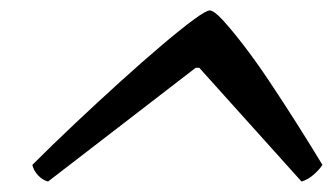

<svg xmlns="http://www.w3.org/2000/svg" viewBox="-20 -727 638 368"><path d="M72 -379Q61 -382 52.5 -391.5Q44 -401 42 -411Q80 -449 123.5 -490Q167 -531 209.5 -569.5Q252 -608 288.5 -639Q325 -670 350 -688.5Q375 -707 382 -707Q390 -707 407 -688.5Q424 -670 447.5 -639.5Q471 -609 497 -570Q523 -531 549 -490Q575 -449 598 -411Q593 -403 582 -393Q571 -383 558 -379L362 -597H355Z"/></svg>

Font: Texturina Medium
Style: Italic
Weight: 500
Italic angle: -11°
Designer: Guillermo Torres Carreño
Foundry: Omnibus-Type
Version: Version 1.002